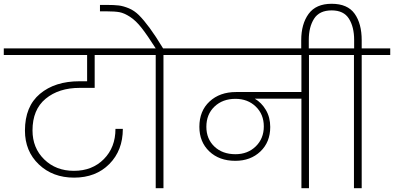

<svg xmlns="http://www.w3.org/2000/svg" viewBox="-52 -996 2085 1016"><path d="M-32 -705V-740H685V-705H449V-531H370Q259 -531 189.5 -473.5Q120 -416 120 -306Q120 -213 182 -152.5Q244 -92 339 -92Q436 -92 497.5 -154Q559 -216 559 -314H598Q598 -200 526.5 -128Q455 -56 340 -56Q227 -56 153.5 -126Q80 -196 80 -305Q80 -433 159.5 -499.5Q239 -566 368 -566H409V-705Z M813 0H772V-705H621V-740H772Q728 -809 697.5 -848Q667 -887 636 -907Q605 -927 580.5 -931.5Q556 -936 513 -936H477V-970H512Q553 -970 577 -967Q601 -964 630 -952Q659 -940 684 -915Q709 -890 740 -848Q771 -806 811 -740H964V-705H813Z M1194 -180Q1259 -180 1301.5 -221.5Q1344 -263 1344 -327Q1344 -391 1301.5 -432Q1259 -473 1194 -473Q1126 -473 1083 -432Q1040 -391 1040 -325Q1040 -261 1082.5 -220.5Q1125 -180 1194 -180ZM900 -705V-740H1734V-705H1583V0H1543V-474H1296Q1332 -453 1355 -414Q1378 -375 1378 -324Q1378 -244 1326 -194.5Q1274 -145 1193 -145Q1108 -145 1055.5 -195Q1003 -245 1003 -325Q1003 -409 1057 -459Q1111 -509 1197 -509H1543V-705Z M1542 -729V-783Q1542 -869 1581 -922.5Q1620 -976 1703 -976Q1787 -976 1824.5 -923.5Q1862 -871 1862 -783V-740H2013V-705H1862V0H1821V-705H1670V-740H1822V-785Q1822 -853 1794.5 -897Q1767 -941 1703 -941Q1638 -941 1610 -897Q1582 -853 1582 -785V-729Z"/></svg>

Font: Poppins ExtraLight
Style: Regular
Weight: 275
Designer: Ninad Kale (Devanagari), Jonny Pinhorn (Latin)
Foundry: Indian Type Foundry
Version: Version 3.200;PS 1.000;hotconv 16.6.54;makeotf.lib2.5.65590